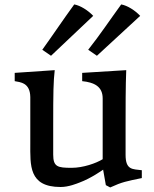

<svg xmlns="http://www.w3.org/2000/svg" viewBox="-20 -823 689 860"><path d="M115.7 -180.7C115.7 -83 107.9 14.6 251.5 14.6C288.1 14.6 324.7 -1 336.4 -5.4C388.2 -24.4 441.9 -63 441.9 -63L454.1 6.3L473.6 16.6C527.8 -8.3 546.9 -11.2 615.2 -25.4V-60.5C574.2 -65.9 542.5 -60.5 542.5 -129.4V-260.3C542.5 -336.9 542.5 -439.5 545.4 -508.8L348.1 -496.6V-459.5C401.4 -454.1 439.9 -436 439.9 -382.3V-109.9C410.6 -91.8 352.5 -71.3 300.8 -71.3C237.8 -71.3 218.3 -75.7 218.3 -130.9V-260.3C218.3 -415 219.2 -455.1 225.1 -508.8L45.9 -496.6V-459.5C70.3 -454.6 114.7 -453.6 115.7 -388.2ZM414.1 -573.2 607.9 -752C584.5 -776.9 550.3 -798.3 522.9 -803.2C473.1 -734.9 426.3 -664.6 375 -600.1ZM208.5 -573.2 397.5 -752C374 -776.9 339.8 -798.3 312.5 -803.2C262.7 -734.9 215.8 -664.6 169.4 -600.1Z"/></svg>

Font: Donegal One
Style: Regular
Weight: 400
Designer: Gary Lonergan
Foundry: Sorkin Type Co.
Version: Version 1.004